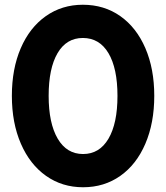

<svg xmlns="http://www.w3.org/2000/svg" viewBox="-20 -789 700 809"><path d="M30 -385Q30 -499 67.5 -586Q105 -673 173 -721Q241 -769 329 -769Q419 -769 487 -721Q555 -673 592.5 -586Q630 -499 630 -385Q630 -271 592.5 -183.5Q555 -96 487 -48Q419 0 330 0Q242 0 174 -48Q106 -96 68 -183.5Q30 -271 30 -385ZM330 -140Q399 -140 437 -204.5Q475 -269 475 -385Q475 -501 437 -565Q399 -629 329 -629Q260 -629 222.5 -565Q185 -501 185 -385Q185 -270 223 -205Q261 -140 330 -140Z"/></svg>

Font: BLUETTI 2.0
Style: Bold
Weight: 700
Designer: Stijn de Vries
Foundry: tokotype
Version: Version 2.005;October 31, 2023;FontCreator 14.0.0.2814 64-bi